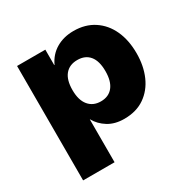

<svg xmlns="http://www.w3.org/2000/svg" viewBox="-156 -664 986 994"><g transform="rotate(-30 337.0 -167.5)"><path d="M64 180V-504H233V-412H235Q258 -462 303 -488.5Q348 -515 407 -515Q477 -515 528 -481.5Q579 -448 606 -389Q633 -330 633 -252Q633 -177 607 -117.5Q581 -58 531 -23.5Q481 11 409 11Q353 11 313.5 -13.5Q274 -38 253 -76H252V180ZM349 -128Q396 -128 421.5 -160Q447 -192 447 -252Q447 -313 421.5 -344Q396 -375 349 -375Q302 -375 276 -344Q250 -313 250 -252Q250 -192 276.5 -160Q303 -128 349 -128Z"/></g></svg>

Font: Nunito Sans 8pt Black
Style: Regular
Weight: 900
Version: Version 3.101;gftools[0.9.27]